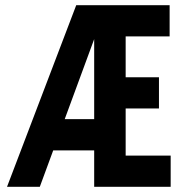

<svg xmlns="http://www.w3.org/2000/svg" viewBox="-20 -718 690 738"><path d="M7 0 273 -698H390L133 0ZM151 -140V-260H378V-140ZM342 0V-698H632V-578H463V-421H591V-301H463V-120H636V0Z"/></svg>

Font: Azeret Mono SemiBold
Style: Regular
Weight: 600
Designer: Martin Vácha
Foundry: Displaay
Version: Version 1.002